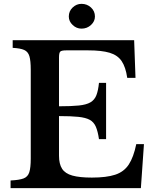

<svg xmlns="http://www.w3.org/2000/svg" viewBox="-20 -979 804 999"><path d="M287 -680V-426Q351 -426 390 -430Q429 -434 450.5 -446.5Q472 -459 481.5 -483.5Q491 -508 495 -548H532V-255H495Q489 -296 478.5 -320Q468 -344 447 -355.5Q426 -367 388 -371Q350 -375 287 -375V-169Q287 -126 303 -101Q319 -76 356.5 -65.5Q394 -55 458 -55Q534 -55 579.5 -70Q625 -85 650 -123Q675 -161 689 -229H729L713 0H35V-40Q80 -42 102.5 -50.5Q125 -59 132.5 -83Q140 -107 140 -154V-616Q140 -663 133 -686.5Q126 -710 106 -719Q86 -728 46 -730V-770H678L685 -574H642Q634 -630 613 -661Q592 -692 550.5 -704.5Q509 -717 438 -717H325Q300 -717 293.5 -710.5Q287 -704 287 -680ZM338 -893Q338 -921 358 -940Q378 -959 404 -959Q433 -959 453.5 -940Q474 -921 474 -893Q474 -868 453.5 -849Q433 -830 404 -830Q378 -830 358 -849Q338 -868 338 -893Z"/></svg>

Font: Libre Baskerville
Style: Bold
Weight: 700
Designer: Pablo Impallari, Rodrigo Fuenzalida
Foundry: Pablo Impallari, Rodrigo Fuenzalida
Version: Version 1.051; ttfautohint (v1.8.4.7-5d5b)